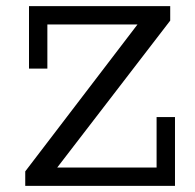

<svg xmlns="http://www.w3.org/2000/svg" viewBox="-20 -603 632 623"><path d="M61.9 0V-46.9L426.2 -523.7H133.7V-380.4H74.1V-583H532.3V-536.1L165.6 -59.3H488.1V-223.2H547.8V0Z"/></svg>

Font: Rokkitt SemiBold
Style: Regular
Weight: 600
Designer: Vernon Adams
Foundry: Vernon Adams
Version: Version 3.103